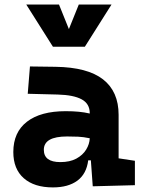

<svg xmlns="http://www.w3.org/2000/svg" viewBox="-20 -815 626 845"><path d="M212.9 9.8Q130.4 9.8 84.5 -30.8Q38.6 -71.3 38.6 -146Q38.6 -232.9 98.6 -279.3Q158.7 -325.7 269 -325.7Q301.3 -325.7 326.4 -323.2Q351.6 -320.8 375 -315.4V-316.9Q375 -358.4 339.6 -377.7Q304.2 -397 234.4 -398.9L102.1 -402.3L111.8 -522.5L224.6 -521Q365.2 -519 433.6 -465.6Q502 -412.1 502 -309.6V-118.2L573.7 -107.4V0L388.2 4.9L379.9 -109.4H368.2Q360.8 -49.8 320.6 -20Q280.3 9.8 212.9 9.8ZM172.9 -155.8Q172.9 -101.6 245.6 -101.6Q287.6 -101.6 315.9 -116.9Q344.2 -132.3 359.1 -156.5Q374 -180.7 375 -206.5Q346.7 -212.4 323.7 -213.4Q300.8 -214.4 275.4 -214.4Q172.9 -214.4 172.9 -155.8ZM212.9 -609.4 95.7 -794.9H239.7L283.2 -687L326.7 -794.9H470.7L353.5 -609.4Z"/></svg>

Font: Caskaydia Cove
Style: Bold
Weight: 700
Monospace: yes
Designer: Aaron Bell
Foundry: Saja Typeworks
Version: Version 4.300; ttfautohint (v1.8.3)